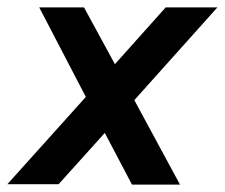

<svg xmlns="http://www.w3.org/2000/svg" viewBox="-20 -500 609 520"><path d="M467.5 0H337.5L263.8 -140L138.8 -1.2H0L212.5 -237.5L86.2 -480H207.5L291.2 -326.2L428.8 -480H568.8L343.8 -228.8Z"/></svg>

Font: Cambay
Style: Bold Italic
Weight: 700
Italic angle: -11°
Designer: Pooja Saxena
Foundry: Pooja Saxena
Version: Version 1.006;PS 001.006;hotconv 1.0.70;makeotf.lib2.5.58329